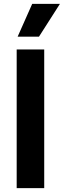

<svg xmlns="http://www.w3.org/2000/svg" viewBox="-20 -970 329 990"><path d="M66 0V-715H208V0ZM181 -781H71L146 -950H289Z"/></svg>

Font: Bricolage Grotesque
Style: Bold
Weight: 700
Designer: Mathieu Triay
Foundry: Atelier Triay
Version: Version 1.001;gftools[0.9.33.dev8+g029e19f]